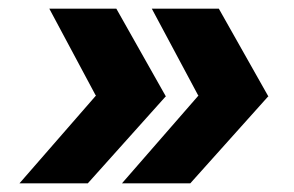

<svg xmlns="http://www.w3.org/2000/svg" viewBox="-20 -520 680 444"><path d="M183 -96H25L201 -298H202L94 -500H249L363 -298H364ZM438 -298H439L331 -500H486L600 -298H601L420 -96H262Z"/></svg>

Font: Oak Sans
Style: Bold Italic
Weight: 700
Italic angle: -9.5°
Foundry: Erik Kennedy, Walven
Version: Version 1.000